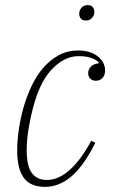

<svg xmlns="http://www.w3.org/2000/svg" viewBox="-20 -717 442 749"><path d="M156 12Q99 12 73 -23Q47 -58 47 -130Q47 -166 53 -209Q59 -252 71 -295Q83 -338 102 -379Q121 -420 147.5 -451Q174 -482 208 -501Q242 -520 285 -520Q333 -520 361.5 -497Q390 -474 390 -442Q390 -424 380 -413Q370 -402 354 -402Q340 -402 332 -410.5Q324 -419 324 -432Q324 -446 334.5 -457Q345 -468 365 -470V-474Q354 -485 334.5 -491.5Q315 -498 286 -498Q229 -498 178.5 -442.5Q128 -387 102 -268Q100 -260 97 -245.5Q94 -231 91 -212Q88 -193 86 -171.5Q84 -150 84 -128Q84 -106 87.5 -85.5Q91 -65 99.5 -49.5Q108 -34 123.5 -24.5Q139 -15 163 -15Q209 -15 253 -55Q297 -95 336 -168L352 -160Q305 -67 257 -27.5Q209 12 156 12ZM315 -637Q301 -637 295 -645Q289 -653 289 -663Q289 -672 292 -678Q296 -686 303 -691.5Q310 -697 322 -697Q336 -697 342 -689Q348 -681 348 -671Q348 -662 345 -656Q341 -648 334 -642.5Q327 -637 315 -637Z"/></svg>

Font: IBM Plex Serif ExtraLight
Style: Italic
Weight: 200
Italic angle: -14°
Designer: Mike Abbink, Paul van der Laan, Pieter van Rosmalen
Foundry: Bold Monday
Version: Version 2.5